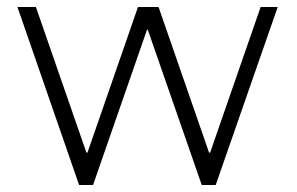

<svg xmlns="http://www.w3.org/2000/svg" viewBox="-20 -531 851 551"><path d="M207 0 30 -511H83L228 -93H231L376 -511H435L580 -93H583L728 -511H777L599 0H559L404 -446H402L247 0Z"/></svg>

Font: Chivo Medium Thin
Style: Regular
Weight: 250
Version: Version 2.002